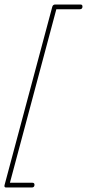

<svg xmlns="http://www.w3.org/2000/svg" viewBox="-38 -768 386 852"><path d="M-11 64Q-20 64 -18 54L194 -738Q197 -748 207 -748H319Q328 -748 328 -739Q328 -727 316 -727H212L6 43H106Q115 43 115 52Q115 64 103 64Z"/></svg>

Font: Zen Loop
Style: Italic
Weight: 400
Italic angle: -15°
Designer: Yoshimichi Ohira
Foundry: A-1 Corp ZenFonts
Version: Version 1.000; ttfautohint (v1.8.3)